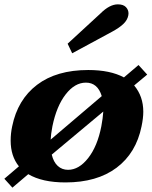

<svg xmlns="http://www.w3.org/2000/svg" viewBox="-33 -829 697 883"><path d="M299 -584 278 -628 429 -767Q471 -809 509 -809Q534 -809 546 -796.5Q558 -784 558 -767Q558 -761 557 -758Q553 -737 535 -719.5Q517 -702 484 -684ZM584 -436Q626 -386 626 -315Q626 -286 618 -248Q593 -125 503 -57.5Q413 10 268 10Q161 10 97 -28L24 34L-13 -7L54 -64Q16 -111 16 -182Q16 -216 23 -248Q48 -371 137.5 -439Q227 -507 373 -507Q474 -507 537 -473L604 -530L644 -486ZM200 -187 435 -387Q416 -449 362 -449Q311 -449 269 -395Q227 -341 208 -248Q201 -211 200 -187ZM442 -316 205 -118Q213 -84 232.5 -66Q252 -48 280 -48Q330 -48 372.5 -102Q415 -156 433 -248Q440 -285 442 -316Z"/></svg>

Font: Trirong Black
Style: Italic
Weight: 900
Italic angle: -12°
Designer: Katatrad Team
Foundry: CadsonDemak
Version: Version 1.001